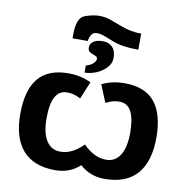

<svg xmlns="http://www.w3.org/2000/svg" viewBox="-97 -1008 1083 1112"><g transform="rotate(10 445.0 -452.5)"><path d="M370.1 -576.2V-618.2Q394.5 -624 410.6 -638.4Q426.8 -652.8 426.8 -665Q426.8 -677.2 417.7 -681.6Q408.7 -686 397.9 -689.9Q387.2 -693.8 378.2 -700.2Q369.1 -706.5 369.1 -726.1Q369.1 -745.6 388.2 -759.8Q407.2 -773.9 443.4 -773.9Q479.5 -773.9 500.2 -752.2Q521 -730.5 521 -688.5Q521 -646.5 476.6 -612.8Q432.1 -579.1 370.1 -576.2ZM653.8 -856V-761.2H646Q558.6 -760.7 500 -784.2Q441.4 -807.6 429.2 -810.8Q417 -814 399.4 -814Q365.7 -814 356 -759.8H267.1V-784.2Q267.1 -881.8 314.5 -898.4Q361.8 -915 396.5 -915Q431.2 -915 458.5 -905.8Q485.8 -896.5 539.3 -876.2Q592.8 -856 647 -856ZM299.8 9.8Q173.8 9.8 109.4 -62.7Q44.9 -135.3 44.9 -275.9Q44.9 -416.5 102.5 -486.3Q160.2 -556.2 279.8 -556.2Q352.5 -556.2 413.1 -526.9L371.1 -424.8Q340.3 -439.5 324.2 -442.6Q308.1 -445.8 290 -445.8Q199.2 -445.8 199.2 -278.8Q199.2 -191.9 228.3 -146.5Q257.3 -101.1 310.1 -101.1Q381.3 -101.1 444.8 -167Q508.3 -101.1 580.1 -101.1Q633.3 -101.1 662.1 -146.7Q690.9 -192.4 690.9 -278.8Q690.9 -445.8 600.1 -445.8Q581.1 -445.8 565.2 -442.4Q549.3 -439 519 -424.8L477.1 -526.9Q537.6 -556.2 609.9 -556.2Q730 -556.2 787.6 -486.1Q845.2 -416 845.2 -276.4Q845.2 -136.7 781.2 -63.5Q717.3 9.8 589.8 9.8Q505.4 9.8 444.8 -44.9Q385.3 9.8 299.8 9.8Z"/></g></svg>

Font: OpenSans-Bold
Style: Bold
Weight: 700
Foundry: Ascender Corporation
Version: Version 1.10